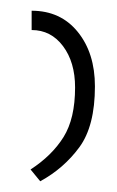

<svg xmlns="http://www.w3.org/2000/svg" viewBox="-20 -780 218 358"><path d="M39 -760Q93 -760 125 -720.5Q157 -681 157 -619Q157 -545 128 -505.5Q99 -466 55 -442L37 -464Q77 -490 98.5 -524.5Q120 -559 120 -617Q120 -664 97.5 -694Q75 -724 39 -724Z"/></svg>

Font: Noto Sans Armenian ExtraLight
Style: Regular
Weight: 250
Designer: Monotype Design Team
Foundry: Monotype Imaging Inc.
Version: Version 2.007